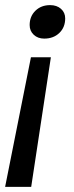

<svg xmlns="http://www.w3.org/2000/svg" viewBox="-32 -530 289 751"><path d="M84 -432Q84 -466 106.5 -488Q129 -510 164 -510Q190 -510 206.5 -495.5Q223 -481 223 -458Q223 -423 200 -401Q177 -379 141 -379Q116 -379 100 -394Q84 -409 84 -432ZM89 -306H167L90 201H-12Z"/></svg>

Font: Sarabun
Style: Italic
Weight: 400
Italic angle: -10°
Designer: Suppakit Chalermlarp | Katatrad Co.,Ltd.
Foundry: Cadson Demak Co.,Ltd.
Version: Version 1.000; ttfautohint (v1.6)